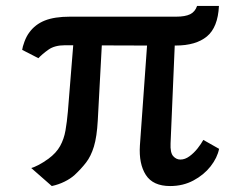

<svg xmlns="http://www.w3.org/2000/svg" viewBox="-20 -613 804 645"><path d="M450 -124.5 474 -460 322 -460.5 308.5 -209Q305.5 -153.5 295.5 -120.8Q285.5 -88 269 -66.8Q252.5 -45.5 230.5 -25Q216.5 -12.5 196.8 -2.8Q177 7 154 12L85 -48.5Q92 -50 108.2 -58.2Q124.5 -66.5 142.5 -79.5Q169 -99 182 -122.5Q195 -146 200 -174.8Q205 -203.5 208 -238L226 -461H198.5Q163.5 -461 142.8 -446.2Q122 -431.5 109 -417.5L54.5 -445.5Q55.5 -455 62.2 -473.2Q69 -491.5 78.5 -504Q98 -531 130.5 -544Q163 -557 215.5 -557H572Q602 -557 618.8 -565.2Q635.5 -573.5 642 -593H715.5Q712 -521 675 -490.5Q638 -460 570 -460H567L553 -131.5Q551.5 -100 561.8 -88.5Q572 -77 586 -77Q601.5 -77 616.5 -88Q631.5 -99 643.8 -114.5Q656 -130 663 -143L716 -113Q710 -83 687.5 -54.2Q665 -25.5 630 -6.8Q595 12 551.5 12Q494 12 470 -25.2Q446 -62.5 450 -124.5Z"/></svg>

Font: Koeln Type Sans
Style: Regular
Weight: 400
Designer: Eben Sorkin
Foundry: Eben Sorkin
Version: Version 2.001